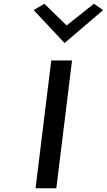

<svg xmlns="http://www.w3.org/2000/svg" viewBox="-20 -1016 571 1026"><path d="M160 -962 325 -786 531 -962 482 -996 336 -880 217 -996ZM281 -10 365 -693H254L170 -10Z"/></svg>

Font: Bluebird
Style: LiObl
Weight: 300
Designer: Jasper
Foundry: Cannot Into Space Fonts
Version: Version 0.98